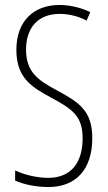

<svg xmlns="http://www.w3.org/2000/svg" viewBox="-20 -744 434 774"><path d="M352 -187C352 -297 300 -331 209 -380C137 -419 85 -451 85 -544C85 -632 133 -688 221 -688C249 -688 290 -682 329 -661L344 -695C314 -710 267 -724 220 -724C117 -724 46 -660 46 -543C46 -429 109 -392 187 -350C274 -303 313 -275 313 -186C313 -90 268 -27 174 -27C131 -27 78 -39 41 -57V-16C81 2 133 10 175 10C287 10 352 -62 352 -187Z"/></svg>

Font: Noto Sans ExtraCondensed ExtraLight
Style: Regular
Weight: 200
Width: 2
Designer: Monotype Design Team
Foundry: Monotype Imaging Inc.
Version: Version 2.013